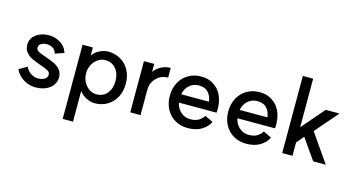

<svg xmlns="http://www.w3.org/2000/svg" viewBox="-93 -1098 3159 1710"><g transform="rotate(15 1486.0 -243.5)"><path d="M242 -73Q282 -73 306.5 -88Q331 -103 331 -130Q331 -153 307 -166Q283 -179 232 -196Q183 -214 153.5 -228Q124 -242 100.5 -269.5Q77 -297 77 -339Q77 -398 125.5 -434Q174 -470 247 -470Q278 -470 313 -457.5Q348 -445 376.5 -419Q405 -393 416 -353L334 -325Q324 -361 299 -374.5Q274 -388 247 -388Q213 -388 192.5 -374.5Q172 -361 172 -339Q172 -316 194 -304Q216 -292 269 -274Q319 -256 349.5 -241.5Q380 -227 403 -200Q426 -173 426 -131Q426 -68 374.5 -29Q323 10 242 10Q187 10 135 -21.5Q83 -53 57 -107L132 -151Q148 -114 180.5 -93.5Q213 -73 242 -73Z M920 -229Q920 -299 883 -342.5Q846 -386 786 -386Q749 -386 717.5 -364.5Q686 -343 667.5 -307Q649 -271 649 -229Q649 -186 667.5 -150Q686 -114 717.5 -92.5Q749 -71 786 -71Q846 -71 883 -114.5Q920 -158 920 -229ZM1015 -229Q1015 -159 986.5 -105Q958 -51 906.5 -20.5Q855 10 790 10Q755 10 714 -10Q673 -30 648 -65V218H553V-466H648V-391Q672 -427 713 -446.5Q754 -466 790 -466Q855 -466 906.5 -436Q958 -406 986.5 -352Q1015 -298 1015 -229Z M1119 -466H1214V-392Q1238 -428 1279.5 -449Q1321 -470 1365 -469V-380Q1324 -381 1289 -360.5Q1254 -340 1234 -305Q1214 -270 1214 -231V6H1119Z M1421 -228Q1421 -297 1450 -351Q1479 -405 1530.5 -435.5Q1582 -466 1648 -466Q1713 -466 1756 -439Q1799 -412 1818.5 -383Q1838 -354 1843 -338Q1864 -287 1864 -225Q1864 -211 1863 -202.5Q1862 -194 1862 -190H1516Q1525 -139 1562.5 -106Q1600 -73 1648 -73Q1703 -73 1732.5 -94.5Q1762 -116 1774 -137L1849 -101Q1829 -56 1777.5 -23.5Q1726 9 1648 9Q1582 9 1530.5 -21Q1479 -51 1450 -105Q1421 -159 1421 -228ZM1648 -384Q1598 -384 1561.5 -351.5Q1525 -319 1516 -267H1772Q1765 -320 1735 -352Q1705 -384 1648 -384Z M1960 -228Q1960 -297 1989 -351Q2018 -405 2069.5 -435.5Q2121 -466 2187 -466Q2252 -466 2295 -439Q2338 -412 2357.5 -383Q2377 -354 2382 -338Q2403 -287 2403 -225Q2403 -211 2402 -202.5Q2401 -194 2401 -190H2055Q2064 -139 2101.5 -106Q2139 -73 2187 -73Q2242 -73 2271.5 -94.5Q2301 -116 2313 -137L2388 -101Q2368 -56 2316.5 -23.5Q2265 9 2187 9Q2121 9 2069.5 -21Q2018 -51 1989 -105Q1960 -159 1960 -228ZM2187 -384Q2137 -384 2100.5 -351.5Q2064 -319 2055 -267H2311Q2304 -320 2274 -352Q2244 -384 2187 -384Z M2615 -257 2795 -466H2922L2740 -256L2922 6H2806L2672 -185L2615 -117V6H2520V-705H2615Z"/></g></svg>

Font: SUITE SemiBold
Style: Regular
Weight: 600
Designer: Sun
Foundry: Sun
Version: Version 2.040